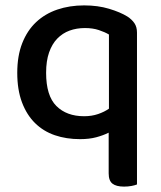

<svg xmlns="http://www.w3.org/2000/svg" viewBox="-20 -502 597 712"><path d="M488 182Q481 185 468 187.5Q455 190 440 190Q411 190 397 179Q383 168 383 141V-10Q363 0 337 7Q311 14 277 14Q226 14 183.5 -0.5Q141 -15 110 -45.5Q79 -76 61.5 -122.5Q44 -169 44 -232Q44 -295 62.5 -342Q81 -389 114 -420Q147 -451 192.5 -466.5Q238 -482 292 -482Q343 -482 384.5 -469.5Q426 -457 452 -441Q469 -430 478.5 -416Q488 -402 488 -381ZM292 -71Q320 -71 343.5 -79Q367 -87 384 -99V-374Q369 -383 346.5 -390.5Q324 -398 295 -398Q264 -398 238 -388.5Q212 -379 192.5 -359Q173 -339 162 -307.5Q151 -276 151 -232Q151 -147 189 -109Q227 -71 292 -71Z"/></svg>

Font: Baloo Bhai 2 Medium
Style: Regular
Weight: 500
Designer: Supriya Tembe, Noopur Datye and Ek Type
Foundry: Ek Type
Version: Version 1.640;PS 1.000;hotconv 16.6.51;makeotf.lib2.5.65220;